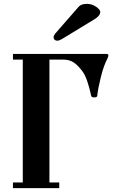

<svg xmlns="http://www.w3.org/2000/svg" viewBox="-20 -972 593 992"><path d="M256.8 -779.3Q256.8 -787.1 265.6 -798.8L386.7 -937.5Q400.4 -952.1 428.7 -952.1Q455.1 -952.1 476.6 -937Q498 -921.9 498 -911.1Q498 -890.6 468.8 -873L298.8 -769.5Q285.2 -761.7 275.4 -761.7Q267.6 -761.7 262.2 -766.6Q256.8 -771.5 256.8 -779.3ZM46.9 0V-29.3H97.7V-664.1H46.9V-693.4H529.3Q540 -693.4 540 -686.5Q540 -679.7 535.2 -669.9Q515.6 -632.8 501 -573.7Q486.3 -514.6 482.4 -476.6Q482.4 -472.7 477.5 -470.7Q472.7 -468.8 466.8 -468.8Q453.1 -468.8 451.2 -476.6Q431.6 -568.4 407.2 -601.6Q385.7 -631.8 362.8 -647.9Q339.8 -664.1 306.6 -664.1H235.4V-29.3H286.1V0Z"/></svg>

Font: Monomakh Unicode TT
Style: Medium
Weight: 500
Designer: Alexey Kryukov, Aleksandr Andreev
Version: Version 1.1